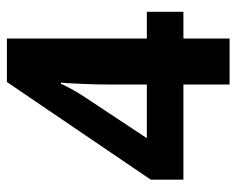

<svg xmlns="http://www.w3.org/2000/svg" viewBox="-84 -598 683 554"><g transform="rotate(-90 257.0 -321.5)"><path d="M499.5 -238.8V-133.3H422.4V0H289.6V-133.3H15.1V-227.5L296.9 -642.6H422.4V-238.8ZM134.8 -238.8H289.6V-347.7Q289.6 -380.4 291.5 -426.8Q293.5 -477.1 295.4 -486.8H292Q275.4 -451.2 252.4 -416.5Z"/></g></svg>

Font: Khula Bold
Style: Regular
Weight: 700
Designer: Erin McLaughlin, Steve Matteson
Version: Version 1.000;PS 1.0;hotconv 1.0.72;makeotf.lib2.5.5900